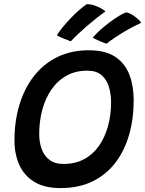

<svg xmlns="http://www.w3.org/2000/svg" viewBox="-20 -910 722 955"><path d="M281 25.5Q201.5 25.5 151 -5.2Q100.5 -36 76.2 -89.5Q52 -143 52 -212Q52 -307.5 76.8 -389.2Q101.5 -471 149 -531.8Q196.5 -592.5 265.2 -626.2Q334 -660 421.5 -660Q505 -660 553.8 -627Q602.5 -594 623.8 -537.8Q645 -481.5 645 -412.5Q645 -318 621.8 -238.2Q598.5 -158.5 552.8 -99.2Q507 -40 439 -7.2Q371 25.5 281 25.5ZM296 -94.5Q354 -94.5 398.2 -118.2Q442.5 -142 472.2 -184.5Q502 -227 517.2 -282.5Q532.5 -338 532.5 -401.5Q532.5 -441 522 -477Q511.5 -513 485.8 -535.8Q460 -558.5 414 -558.5Q355.5 -558.5 310.8 -533.5Q266 -508.5 235.8 -464.5Q205.5 -420.5 190.2 -363.8Q175 -307 175 -243Q175 -203.5 187 -169.5Q199 -135.5 225.8 -115Q252.5 -94.5 296 -94.5ZM412 -889.5Q432 -889 450.2 -882.8Q468.5 -876.5 483 -868.2Q497.5 -860 504.5 -853Q482.5 -837.5 459 -819Q435.5 -800.5 412.8 -780.8Q390 -761 369.2 -741.5Q348.5 -722 332 -704.5Q316.5 -710 295.2 -718.8Q274 -727.5 263 -734Q272 -750.5 289.8 -772.2Q307.5 -794 329.2 -817Q351 -840 373 -859.2Q395 -878.5 412 -889.5ZM609 -849Q625.5 -844.5 640.5 -834.8Q655.5 -825 667 -814.5Q678.5 -804 682.5 -796.5Q652.5 -783.5 619 -764.5Q585.5 -745.5 556.2 -726.2Q527 -707 510.5 -692.5Q499 -695.5 477.5 -705Q456 -714.5 441 -722Q454.5 -739 476.5 -759Q498.5 -779 523.5 -797.8Q548.5 -816.5 571.2 -830.5Q594 -844.5 609 -849Z"/></svg>

Font: Grandstander Thin Medium
Style: Italic
Weight: 500
Italic angle: -15°
Version: Version 1.200